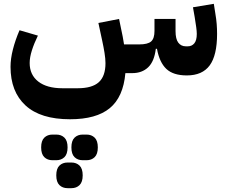

<svg xmlns="http://www.w3.org/2000/svg" viewBox="-20 -382 1184 1003"><path d="M956 12Q885 12 849 -22Q813 -56 800 -127H794Q786 -61 754 -30.5Q722 0 671 0H635Q624 125 553.5 183Q483 241 346 241Q192 241 113.5 169Q35 97 35 -33Q35 -75 47.5 -124Q60 -173 82 -224L178 -196Q158 -155 146.5 -118.5Q135 -82 135 -53Q135 9 180 44Q225 79 306 79H386Q461 79 496 47.5Q531 16 531 -52Q531 -75 526 -106Q521 -137 514 -169L494 -262L602 -283L621 -191L628 -150H707Q752 -150 769.5 -165.5Q787 -181 787 -220V-283H897V-220Q897 -178 911.5 -159Q926 -140 951 -140H961Q982 -140 995 -155.5Q1008 -171 1008 -205Q1008 -219 1005 -240.5Q1002 -262 997 -293L988 -344L1097 -362L1105 -311Q1110 -282 1112 -256.5Q1114 -231 1114 -205Q1114 -93 1075.5 -40.5Q1037 12 956 12ZM412 455Q386 455 369.5 439Q353 423 353 388Q353 353 369.5 337Q386 321 412 321H432Q458 321 474.5 337Q491 353 491 388Q491 423 474.5 439Q458 455 432 455ZM333 601Q307 601 290.5 585Q274 569 274 534Q274 499 290.5 483Q307 467 333 467H353Q379 467 395.5 483Q412 499 412 534Q412 569 395.5 585Q379 601 353 601ZM254 455Q228 455 211.5 439Q195 423 195 388Q195 353 211.5 337Q228 321 254 321H274Q300 321 316.5 337Q333 353 333 388Q333 423 316.5 439Q300 455 274 455Z"/></svg>

Font: IBM Plex Sans Arabic
Style: Bold
Weight: 700
Designer: Mike Abbink, Paul van der Laan, Pieter van Rosmalen, Wael Morcos, Khajak Apelian
Foundry: Bold Monday
Version: Version 1.2